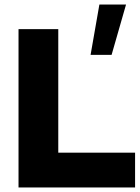

<svg xmlns="http://www.w3.org/2000/svg" viewBox="-20 -830 618 850"><path d="M238 -701H62V0H578V-154H238ZM538 -810H420L381 -587H474Z"/></svg>

Font: Geom ExtraBold
Style: Bold
Weight: 800
Version: Version 1.102